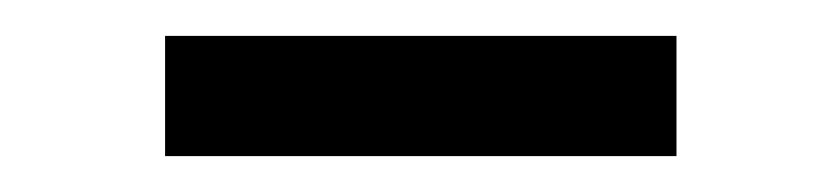

<svg xmlns="http://www.w3.org/2000/svg" viewBox="-20 -393 468 107"><path d="M72 -306V-373H357V-306Z"/></svg>

Font: Winston
Style: Regular
Weight: 400
Designer: Original fonts by Vernon Adams / Changes by Cristiano Sobral
Foundry: Original fonts by Vernon Adams / Changes by Cristiano Sobral
Version: Version 2.503;July 17, 2020;FontCreator 13.0.0.2655 64-bit